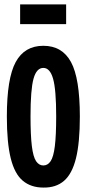

<svg xmlns="http://www.w3.org/2000/svg" viewBox="-20 -837 390 868"><path d="M176 11Q120 11 83 -20Q46 -51 28.5 -121.5Q11 -192 11 -310Q11 -483 51 -556.5Q91 -630 176 -630Q261 -630 301 -556.5Q341 -483 341 -310Q341 -192 323.5 -121.5Q306 -51 269.5 -19.5Q233 12 176 11ZM176 -89Q196 -89 209 -108.5Q222 -128 228 -176.5Q234 -225 234 -311Q234 -432 220 -481Q206 -530 176 -530Q145 -530 131.5 -481Q118 -432 118 -311Q118 -225 124 -176.5Q130 -128 143 -108.5Q156 -89 176 -89ZM71 -728V-817H279V-728Z"/></svg>

Font: Inconsolata ExtraCondensed Black
Style: Regular
Weight: 900
Width: 2
Monospace: yes
Designer: Raph Levien, Cyreal, Brenton Simpson
Foundry: Raph Levien, Cyreal, Google
Version: Version 3.001; ttfautohint (v1.8.2.53-6de2)